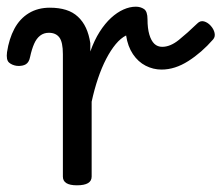

<svg xmlns="http://www.w3.org/2000/svg" viewBox="-69 -539 662 574"><path d="M161 15Q140 15 129.5 8.5Q119 2 119 -11V-377Q119 -413 108.5 -427Q98 -441 77 -441Q62 -441 51 -432.5Q40 -424 33 -408Q26 -392 21 -369Q18 -353 8.5 -347Q-1 -341 -18 -342Q-33 -344 -42 -352Q-51 -360 -48 -383Q-42 -423 -26 -453Q-10 -483 17 -499.5Q44 -516 80 -516Q107 -516 128 -509.5Q149 -503 164 -489Q179 -475 188 -455.5Q197 -436 201 -410V-385Q213 -419 229 -444Q245 -469 263 -485.5Q281 -502 300 -510.5Q319 -519 337 -519Q351 -519 361.5 -512Q372 -505 372 -481Q372 -454 377.5 -435.5Q383 -417 392.5 -408Q402 -399 416 -399Q440 -399 465.5 -419.5Q491 -440 521 -469Q530 -478 541 -475Q552 -472 561 -462Q570 -452 572.5 -440.5Q575 -429 568 -421Q534 -382 494 -356.5Q454 -331 414 -331Q389 -331 366.5 -342.5Q344 -354 328.5 -377Q313 -400 308 -433Q292 -425 277 -407Q262 -389 248.5 -363Q235 -337 224 -304.5Q213 -272 205 -235V-11Q205 2 194 8.5Q183 15 161 15Z"/></svg>

Font: Playwrite HR Lijeva
Style: Regular
Weight: 400
Designer: Veronika Burian, José Scaglione
Foundry: TypeTogether
Version: Version 1.002